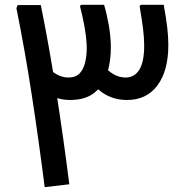

<svg xmlns="http://www.w3.org/2000/svg" viewBox="-20 -775 763 795"><path d="M506 -361Q459 -361 420.5 -381.5Q382 -402 356 -441L412 -501Q427 -481 450.5 -467.5Q474 -454 500 -454Q537 -454 557 -486.5Q577 -519 577 -586Q577 -617 572.5 -654Q568 -691 558 -750L563 -755H658Q668 -700 672.5 -661Q677 -622 677 -589Q677 -482 632 -421.5Q587 -361 506 -361ZM270 -361Q224 -361 187.5 -381.5Q151 -402 127 -441L175 -501Q189 -482 213 -468Q237 -454 263 -454Q294 -454 310.5 -472Q327 -490 333.5 -520.5Q340 -551 339 -586Q337 -628 328.5 -672Q320 -716 311 -750L316 -755H411Q423 -714 430.5 -670.5Q438 -627 439 -586Q440 -525 424.5 -473.5Q409 -422 371.5 -391.5Q334 -361 270 -361ZM165 0Q141 -190 112 -379Q83 -568 48 -741L53 -754H149Q184 -581 213.5 -391.5Q243 -202 267 -12Z"/></svg>

Font: Fustat SemiBold
Style: Regular
Weight: 600
Designer: Mohamed Gaber, Khaled Hosny, Laura Garcia Mut
Foundry: Kief Type Foundry, Alif Type Foundry, Hard Type Foundry
Version: Version 1.007